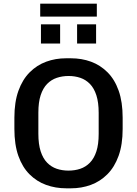

<svg xmlns="http://www.w3.org/2000/svg" viewBox="-20 -1011 742 1041"><path d="M339 10Q281 10 230 -8.5Q179 -27 140 -66Q101 -105 79.5 -166Q58 -227 58 -312V-373Q58 -458 80 -519Q102 -580 141 -619Q180 -658 230.5 -676.5Q281 -695 338 -695H364Q423 -695 473.5 -676.5Q524 -658 563 -619Q602 -580 623.5 -519Q645 -458 645 -373V-312Q645 -227 623 -166Q601 -105 562 -66Q523 -27 472.5 -8.5Q422 10 365 10ZM351 -86Q386 -86 415.5 -96Q445 -106 467.5 -129Q490 -152 502.5 -190Q515 -228 515 -285V-399Q515 -456 502.5 -494.5Q490 -533 467.5 -556Q445 -579 415.5 -589Q386 -599 352 -599Q318 -599 288 -589Q258 -579 235.5 -556Q213 -533 200.5 -495Q188 -457 188 -400V-286Q188 -229 200.5 -190.5Q213 -152 235.5 -129Q258 -106 287.5 -96Q317 -86 351 -86ZM198 -921V-991H505V-921ZM202 -775V-879H306V-775ZM398 -775V-879H501V-775Z"/></svg>

Font: Chivo Medium
Style: Regular
Weight: 500
Designer: Hector Gatti
Foundry: Omnibus-Type
Version: Version 2.002